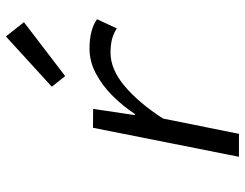

<svg xmlns="http://www.w3.org/2000/svg" viewBox="-108 -708 817 640"><g transform="rotate(-90 300.0 -388.5)"><path d="M96.9 0 193.6 -486.5 256.6 -486.1 235.8 -347.2H239.8Q267 -388.5 301.6 -422.7Q336.2 -456.9 375.7 -477.5Q415.1 -498.1 457.5 -498.1Q489.8 -498.1 514.2 -491.6Q538.7 -485.2 555.5 -473L524.7 -407.1Q506.8 -418.9 487.4 -423.5Q467.9 -428.1 443.8 -428.1Q387.7 -428.1 331.2 -379.9Q274.8 -331.7 224.3 -252.8L173.4 0ZM365.9 -579.3 330.4 -623.8 498 -776.8 545.6 -716.7Z"/></g></svg>

Font: SourceCodeVF
Style: Italic
Weight: 200
Italic angle: -11°
Monospace: yes
Designer: Paul D. Hunt, Teo Tuominen
Foundry: Adobe
Version: Version 1.026;hotconv 1.1.0;makeotfexe 2.6.0